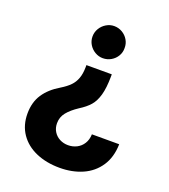

<svg xmlns="http://www.w3.org/2000/svg" viewBox="-134 -628 805 917"><g transform="rotate(20 269.0 -169.0)"><path d="M264.6 -105.5Q229 -82 209.7 -58.1Q190.4 -34.2 190.4 -2.9Q190.4 21 201.7 39.3Q212.9 57.6 232.4 67.9Q252 78.1 275.4 78.1Q298.8 78.1 319.1 67.9Q339.4 57.6 351.8 37.8Q364.3 18.1 365.2 -9.8H503.9Q502.4 56.6 471.9 102.3Q441.4 147.9 389.9 170.7Q338.4 193.4 274.4 193.4Q206.5 193.4 153.8 170.4Q101.1 147.5 71.5 104.2Q42 61 42 2Q42 -55.7 69.1 -96.7Q96.2 -137.7 147.5 -168Q176.3 -185.5 193.1 -202.9Q210 -220.2 218.5 -243.7Q227.1 -267.1 227.5 -300.8V-311.5H356.4V-300.8Q356 -242.2 345.7 -205.8Q335.4 -169.4 316.2 -147.5Q296.9 -125.5 264.6 -105.5ZM371.1 -450.2Q371.6 -428.2 360.6 -409.7Q349.6 -391.1 330.6 -380.1Q311.5 -369.1 289.1 -369.1Q268.1 -369.1 249.3 -380.1Q230.5 -391.1 219.2 -409.7Q208 -428.2 208 -450.2Q208 -472.2 219.2 -491Q230.5 -509.8 249.3 -521Q268.1 -532.2 289.1 -532.2Q311.5 -532.2 330.6 -521Q349.6 -509.8 360.6 -491Q371.6 -472.2 371.1 -450.2Z"/></g></svg>

Font: Pretendard Std
Style: Bold
Weight: 700
Designer: Base glyphs from Inter by Rasmus Andersson; Hangeul glyphs from Noto Sans CJK(Source Han Sans) by Jang Soo-young and Kan
Foundry: Kil Hyung-jin
Version: Version 1.309